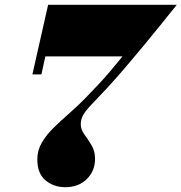

<svg xmlns="http://www.w3.org/2000/svg" viewBox="-20 -770 756 800"><path d="M135.5 -106Q135.5 -143 153.8 -174.8Q172 -206.5 202 -236.2Q232 -266 268 -297.2Q304 -328.5 339 -364.5Q371.5 -398 394 -422.2Q416.5 -446.5 438.2 -472Q460 -497.5 490.5 -535H169L152.5 -460H115L180.5 -750H716.5Q716.5 -750 697.5 -726.2Q678.5 -702.5 647 -663.5Q615.5 -624.5 577.2 -578.2Q539 -532 499.5 -485.8Q460 -439.5 425.5 -402.5Q387.5 -361.5 363.5 -336.8Q339.5 -312 328 -293.2Q316.5 -274.5 316.5 -252Q316.5 -230.5 331.5 -210Q346.5 -189.5 361.2 -165.2Q376 -141 376 -108Q376 -58 341.8 -24Q307.5 10 252 10Q204 10 169.8 -18.5Q135.5 -47 135.5 -106Z"/></svg>

Font: Bodoni* 06pt Fatface
Style: Italic
Weight: 900
Italic angle: -13°
Version: Version 2.3